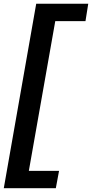

<svg xmlns="http://www.w3.org/2000/svg" viewBox="-45 -802 488 1018"><path d="M251 195.8H-24.9L147 -782.2H422.9L408.2 -689.9H248L107.9 104H268.1Z"/></svg>

Font: Creato Display
Style: Bold Italic
Weight: 700
Italic angle: -10°
Version: Version 1.000